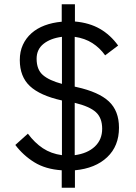

<svg xmlns="http://www.w3.org/2000/svg" viewBox="-20 -800 638 902"><path d="M270 82V0Q194 -5 141.5 -37.5Q89 -70 52 -119L111 -172Q143 -129 181.5 -103.5Q220 -78 271 -71V-328Q168 -351 120.5 -395.5Q73 -440 73 -518Q73 -558 87.5 -589.5Q102 -621 128 -644Q154 -667 190 -680.5Q226 -694 270 -698V-780H332V-699Q400 -693 449.5 -664.5Q499 -636 535 -586L474 -540Q449 -575 414 -597.5Q379 -620 331 -627V-393L340 -391Q444 -368 491.5 -323.5Q539 -279 539 -200Q539 -114 483.5 -61.5Q428 -9 332 0V82ZM460 -195Q460 -246 430.5 -273Q401 -300 331 -317V-71Q391 -79 425.5 -111.5Q460 -144 460 -195ZM152 -524Q152 -473 181.5 -447.5Q211 -422 271 -406V-627Q217 -620 184.5 -594Q152 -568 152 -524Z"/></svg>

Font: IBM Plex Sans Thai Looped
Style: Regular
Weight: 400
Designer: Mike Abbink, Paul van der Laan, Pieter van Rosmalen, Ben Mitchell, Mark Frömberg
Foundry: Bold Monday
Version: Version 1.1